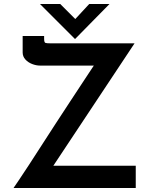

<svg xmlns="http://www.w3.org/2000/svg" viewBox="-20 -946 756 966"><path d="M48 0Q55 -10 75.5 -40.5Q96 -71 125.5 -116Q155 -161 189.5 -215Q224 -269 261 -325.5Q298 -382 333 -435.5Q368 -489 397.5 -533.5Q427 -578 447 -608.5Q467 -639 474 -648L488 -616H182Q162 -616 141.5 -624Q121 -632 107.5 -647Q94 -662 94 -682V-765H202V-751Q202 -732 209 -730Q216 -728 233 -728H657L239 -98L232 -112H663V0ZM283 -926 371 -838 340 -830 429 -926H531L358 -750H357L181 -926Z"/></svg>

Font: Josefin Sans Thin SemiBold
Style: Regular
Weight: 600
Version: Version 2.000